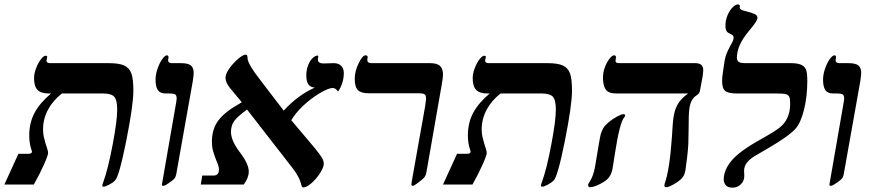

<svg xmlns="http://www.w3.org/2000/svg" viewBox="-58 -841 3986 875"><path d="M138.2 -251Q138.2 -232.4 141.8 -216.3Q145.5 -200.2 149.7 -186.8Q153.8 -173.3 157.5 -162.4Q161.1 -151.4 161.1 -144Q161.1 -132.8 141.6 -89.4Q122.1 -45.9 96.2 0H-38.1L25.9 -140.1H70.8Q86.4 -140.1 87.9 -148.9L85.9 -156.7Q75.2 -187.5 75.2 -223.1Q75.2 -282.2 100.1 -327.9Q125 -373.5 174.8 -415H164.1Q128.4 -415 112.8 -431.6Q97.2 -448.2 97.2 -484.9Q97.2 -505.4 106.4 -530Q115.7 -554.7 128.4 -570.8Q141.1 -586.9 148.9 -586.9Q157.2 -586.9 157.2 -582L153.8 -564.9Q153.8 -553.2 169.9 -553.2H438Q484.4 -553.2 507.6 -542.7Q530.8 -532.2 540.3 -507.6Q549.8 -482.9 549.8 -428.2Q549.8 -361.3 517.1 -198Q484.4 -34.7 465.8 -18.1Q455.1 -7.3 438.2 1.2Q421.4 9.8 415 9.8Q408.2 9.8 408.2 4.9Q408.2 0.5 413.6 -13.7Q434.1 -70.3 455.1 -180.4Q476.1 -290.5 476.1 -340.8Q476.1 -386.2 462.2 -400.6Q448.2 -415 411.1 -415H224.1Q183.6 -383.3 160.9 -341.3Q138.2 -299.3 138.2 -251Z M696.8 -415Q671.4 -415 661.1 -430.7Q650.9 -446.3 650.9 -478Q650.9 -500 659.2 -525.6Q667.5 -551.3 680.4 -570.1Q693.4 -588.9 702.6 -588.9Q710 -588.9 710 -580.1L708 -566.9Q708 -553.2 725.1 -553.2H767.1Q798.8 -553.2 811.8 -542.7Q824.7 -532.2 824.7 -508.8Q824.7 -499.5 820.8 -472.2L744.6 -43.9Q741.7 -32.2 735.8 -26.1Q730 -20 721.7 -14.2Q694.8 5.9 687 5.9Q679.7 5.9 679.7 1L745.6 -378.4L747.1 -392.1Q747.1 -407.7 739.3 -411.4Q731.4 -415 714.8 -415Z M1508.8 -507.8Q1508.8 -462.9 1482.9 -423.8Q1475.1 -433.6 1469.7 -436.8Q1464.4 -439.9 1457.5 -439.9Q1439 -439.9 1399.2 -416.3Q1359.4 -392.6 1324.2 -359.6Q1289.1 -326.7 1269.5 -293L1379.9 -162.1Q1403.8 -132.3 1410.6 -119.6Q1417.5 -106.9 1417.5 -94.2Q1417.5 -79.6 1402.1 -54.4Q1386.7 -29.3 1363.5 -8.1Q1340.3 13.2 1323.7 13.2Q1316.9 13.2 1314 -2.9Q1306.6 -34.2 1275.9 -74.2L1067.9 -341.8Q1023.9 -310.1 1009.3 -289.3Q994.6 -268.6 994.6 -240.2Q994.6 -200.2 1035.2 -147Q1075.7 -93.8 1075.7 -59.1Q1075.7 -30.8 1052.7 0H856.9L863.8 -41H915.5Q939.9 -41 939.9 -68.8Q939.9 -79.6 934.8 -92.3Q929.7 -105 923.8 -120.1Q918 -135.3 912.8 -153.6Q907.7 -171.9 907.7 -194.8Q907.7 -252 936 -290.5Q964.4 -329.1 1023.9 -362.8L1043.9 -375L991.7 -438Q969.7 -464.4 969.7 -486.8Q969.7 -504.4 987.3 -529.1Q1004.9 -553.7 1027.1 -572.8Q1049.3 -591.8 1061.5 -591.8Q1069.8 -591.8 1069.8 -580.1Q1069.8 -567.4 1078.1 -550.3Q1086.4 -533.2 1103.8 -509Q1121.1 -484.9 1234.9 -336.9Q1300.3 -408.2 1377 -441.9Q1337.9 -443.4 1337.9 -496.1Q1337.9 -521.5 1345.5 -542Q1353 -562.5 1365.7 -575.2Q1378.4 -587.9 1389.6 -587.9Q1392.6 -587.9 1392.6 -584L1390.6 -568.8Q1390.6 -551.8 1417.5 -551.8L1462.9 -553.2Q1484.4 -553.2 1496.6 -541.3Q1508.8 -529.3 1508.8 -507.8Z M1621.6 -416Q1587.4 -416 1573 -430.4Q1558.6 -444.8 1558.6 -482.9Q1558.6 -515.6 1576.2 -552.2Q1593.8 -588.9 1607.9 -588.9Q1617.7 -588.9 1617.7 -580.1L1615.7 -568.8Q1615.7 -553.2 1634.8 -553.2H1902.8Q1935.1 -553.2 1948 -539.8Q1960.9 -526.4 1960.9 -500Q1960.9 -488.8 1954.6 -452.1L1884.8 -53.2Q1883.8 -46.9 1880.6 -40.5Q1877.4 -34.2 1872.6 -29.1Q1867.7 -23.9 1848.4 -9Q1829.1 5.9 1823.7 5.9Q1816.9 5.9 1816.9 -1L1818.8 -16.1L1879.9 -358.9Q1883.8 -387.7 1883.8 -391.1Q1883.8 -407.7 1876 -411.9Q1868.2 -416 1849.6 -416Z M2137.2 -251Q2137.2 -232.4 2140.9 -216.3Q2144.5 -200.2 2148.7 -186.8Q2152.8 -173.3 2156.5 -162.4Q2160.2 -151.4 2160.2 -144Q2160.2 -132.8 2140.6 -89.4Q2121.1 -45.9 2095.2 0H1960.9L2024.9 -140.1H2069.8Q2085.4 -140.1 2086.9 -148.9L2085 -156.7Q2074.2 -187.5 2074.2 -223.1Q2074.2 -282.2 2099.1 -327.9Q2124 -373.5 2173.8 -415H2163.1Q2127.4 -415 2111.8 -431.6Q2096.2 -448.2 2096.2 -484.9Q2096.2 -505.4 2105.5 -530Q2114.7 -554.7 2127.4 -570.8Q2140.1 -586.9 2147.9 -586.9Q2156.2 -586.9 2156.2 -582L2152.8 -564.9Q2152.8 -553.2 2168.9 -553.2H2437Q2483.4 -553.2 2506.6 -542.7Q2529.8 -532.2 2539.3 -507.6Q2548.8 -482.9 2548.8 -428.2Q2548.8 -361.3 2516.1 -198Q2483.4 -34.7 2464.8 -18.1Q2454.1 -7.3 2437.3 1.2Q2420.4 9.8 2414.1 9.8Q2407.2 9.8 2407.2 4.9Q2407.2 0.5 2412.6 -13.7Q2433.1 -70.3 2454.1 -180.4Q2475.1 -290.5 2475.1 -340.8Q2475.1 -386.2 2461.2 -400.6Q2447.3 -415 2410.2 -415H2223.1Q2182.6 -383.3 2159.9 -341.3Q2137.2 -299.3 2137.2 -251Z M2750 -415Q2714.8 -415 2702.4 -433.3Q2689.9 -451.7 2689.9 -486.8Q2689.9 -509.8 2698 -532.7Q2706.1 -555.7 2718.8 -572.3Q2731.4 -588.9 2739.7 -588.9Q2749 -588.9 2749 -581.1L2747.1 -563Q2747.1 -553.2 2762.7 -553.2H3109.9Q3128.9 -553.2 3137.9 -545.4Q3147 -537.6 3147 -520L3144 -492.2L3131.8 -426.8Q3129.4 -414.1 3117.7 -407.2Q3102.5 -397.9 3094.7 -383.1Q3086.9 -368.2 3083.5 -345.2Q3080.1 -322.3 3080.1 -246.1Q3080.1 -214.4 3078.9 -186.8Q3077.6 -159.2 3073.5 -124.3Q3069.3 -89.4 3065.7 -65.4Q3062 -41.5 3049.1 -28.1Q3036.1 -14.6 3012.5 -1.2Q2988.8 12.2 2979 12.2Q2969.7 12.2 2969.7 3.9L2971.2 -3.9Q2993.7 -67.9 3003.9 -213.9L3007.8 -272.5Q3011.2 -328.6 3027.1 -359.6Q3043 -390.6 3078.1 -415ZM2791 -314.9Q2791 -310.5 2787.1 -306.6Q2766.6 -284.7 2744.6 -142.6L2733.9 -74.2Q2729.5 -49.8 2718 -33.7Q2706.5 -17.6 2677.2 -2.7Q2647.9 12.2 2630.9 12.2Q2622.1 12.2 2622.1 1Q2623 -3.4 2627.9 -10.7Q2647 -38.1 2654.8 -86.9Q2675.8 -216.8 2679.9 -230.2Q2684.1 -243.7 2690.7 -255.9Q2697.3 -268.1 2714.6 -283Q2731.9 -297.9 2753.2 -309.3Q2774.4 -320.8 2782.7 -320.8Q2791 -320.8 2791 -314.9Z M3300.3 -415Q3261.2 -415 3247.1 -426.5Q3232.9 -438 3232.9 -471.2Q3232.9 -487.8 3236.3 -510.3Q3239.7 -532.7 3244.1 -563Q3247.1 -582.5 3253.9 -598.4Q3260.7 -614.3 3267.6 -627Q3274.4 -639.6 3279.8 -649.9Q3285.2 -660.2 3285.2 -668.9Q3285.2 -678.2 3279.1 -681.9Q3272.9 -685.5 3264.2 -689.9Q3248 -696.8 3248 -722.2Q3248 -748.5 3257.3 -770.8Q3266.6 -793 3280.3 -806.9Q3293.9 -820.8 3304.2 -820.8Q3314 -820.8 3314 -813L3313 -807.1Q3313 -795.9 3336.9 -791Q3368.2 -783.2 3381.1 -777.1Q3394 -771 3394 -759.8Q3394 -752 3385 -738.5Q3376 -725.1 3353 -697.3Q3300.3 -633.8 3300.3 -579.1Q3300.3 -564.9 3308.3 -559.1Q3316.4 -553.2 3338.9 -553.2H3545.9Q3575.2 -553.2 3591.3 -546.6Q3607.4 -540 3614.3 -525.9Q3621.1 -511.7 3621.1 -472.2Q3621.1 -401.4 3606.2 -341.1Q3591.3 -280.8 3566.9 -253.9Q3537.1 -220.2 3436 -161.6L3383.3 -130.9Q3333 -101.1 3333 -63L3334 -39.1Q3334 -16.1 3318.1 -1Q3302.2 14.2 3280.3 14.2Q3258.3 14.2 3249.3 2.7Q3240.2 -8.8 3240.2 -22.9Q3240.2 -65.9 3275.9 -108.9Q3311.5 -151.9 3409.7 -206.5Q3473.6 -242.2 3496.6 -260.7Q3519.5 -279.3 3531.2 -306.2Q3543 -333 3543 -368.2Q3543 -391.6 3538.8 -399.9Q3534.7 -408.2 3524.4 -411.6Q3514.2 -415 3477.1 -415Z M3738.8 -415Q3713.4 -415 3703.1 -430.7Q3692.9 -446.3 3692.9 -478Q3692.9 -500 3701.2 -525.6Q3709.5 -551.3 3722.4 -570.1Q3735.4 -588.9 3744.6 -588.9Q3752 -588.9 3752 -580.1L3750 -566.9Q3750 -553.2 3767.1 -553.2H3809.1Q3840.8 -553.2 3853.8 -542.7Q3866.7 -532.2 3866.7 -508.8Q3866.7 -499.5 3862.8 -472.2L3786.6 -43.9Q3783.7 -32.2 3777.8 -26.1Q3772 -20 3763.7 -14.2Q3736.8 5.9 3729 5.9Q3721.7 5.9 3721.7 1L3787.6 -378.4L3789.1 -392.1Q3789.1 -407.7 3781.2 -411.4Q3773.4 -415 3756.8 -415Z"/></svg>

Font: Tinos
Style: Bold Italic
Weight: 700
Italic angle: -16.333°
Designer: Steve Matteson
Foundry: Monotype Imaging Inc.
Version: Version 1.23